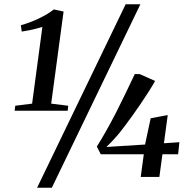

<svg xmlns="http://www.w3.org/2000/svg" viewBox="-20 -835 883 906"><path d="M52 -336 131.5 -346 180 -708Q169 -704.5 152.8 -700.2Q136.5 -696 118 -692.2Q99.5 -688.5 82.5 -686L78.5 -716Q100 -722 122 -730.2Q144 -738.5 164.8 -748.5Q185.5 -758.5 203.2 -769.2Q221 -780 234 -790.5L280 -780.5L221.5 -346L302 -336L299.5 -312.5H49ZM573 -815H642.5L224.5 51H155ZM644 0 658.5 -107H455.5L437 -143.5Q459.5 -179 482.2 -219.5Q505 -260 527.8 -304.2Q550.5 -348.5 572.5 -394.5Q594.5 -440.5 616 -485.5H639L712 -453Q698.5 -429 680.8 -401.2Q663 -373.5 643.2 -344.2Q623.5 -315 603.2 -287Q583 -259 565 -235.2Q547 -211.5 532.5 -194.5Q519 -179 505.8 -165Q492.5 -151 482 -141.5L664.5 -153L691 -277L771.5 -292L753.5 -159L826.5 -164L820.5 -107H746.5L732 0Z"/></svg>

Font: Merriweather 96pt Medium
Style: Italic
Weight: 500
Italic angle: -7.8°
Version: Version 2.101